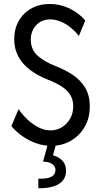

<svg xmlns="http://www.w3.org/2000/svg" viewBox="-20 -748 528 995"><path d="M246.1 7.8Q204.6 7.8 165.5 -6.3Q126.5 -20.5 93.8 -43.9Q61 -67.4 39.1 -94.7L76.2 -182.6Q95.2 -154.3 121.8 -129.2Q148.4 -104 179.2 -88.1Q210 -72.3 242.2 -72.3Q273.9 -72.3 300.5 -88.4Q327.1 -104.5 343.3 -132.8Q359.4 -161.1 359.4 -197.3Q359.4 -231.9 343.5 -257.1Q327.6 -282.2 297.9 -301Q268.1 -319.8 226.6 -335.9Q173.3 -356.9 134.5 -386.7Q95.7 -416.5 74.7 -455.8Q53.7 -495.1 53.7 -544.9Q53.7 -598.6 77.4 -639.9Q101.1 -681.2 142.8 -704.3Q184.6 -727.5 238.3 -727.5Q291 -727.5 340.1 -704.1Q389.2 -680.7 421.9 -641.6L388.7 -561.5Q368.7 -587.4 344.2 -606.7Q319.8 -626 293.2 -636.7Q266.6 -647.5 240.2 -647.5Q194.8 -647.5 167.2 -617.2Q139.6 -586.9 139.6 -543Q139.6 -491.2 174.6 -459.7Q209.5 -428.2 268.6 -405.3Q315.4 -387.2 355.7 -360.8Q396 -334.5 420.7 -294.7Q445.3 -254.9 445.3 -196.3Q445.3 -135.3 418.2 -89.4Q391.1 -43.5 345.9 -17.8Q300.8 7.8 246.1 7.8ZM178.7 227.5V177.7Q222.7 179.7 245.1 168.5Q267.6 157.2 267.6 131.8Q267.6 114.3 250.5 102.1Q233.4 89.8 203.1 89.8L227.5 0H270.5L248 80.1L241.2 53.7Q277.8 60.1 300 81.3Q322.3 102.5 322.3 137.7Q322.3 180.2 286.9 204.1Q251.5 228 178.7 227.5Z"/></svg>

Font: Reddit Sans Condensed
Style: Regular
Weight: 400
Designer: Stephen Hutchings
Foundry: Reddit
Version: Version 1.014